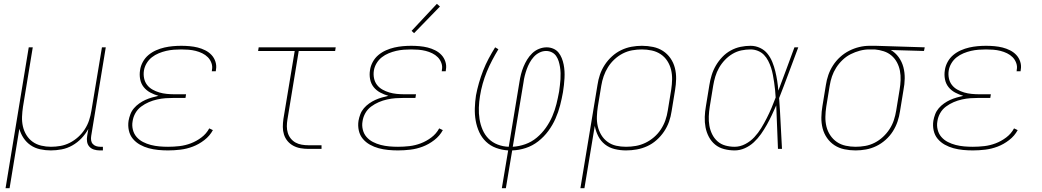

<svg xmlns="http://www.w3.org/2000/svg" viewBox="-20 -777 5440 1002"><path d="M9 205 130 -530H151L100 -220Q96 -194 95 -168Q94 -142 99.5 -117.5Q105 -93 118 -72Q131 -51 150.5 -37Q170 -23 195 -17Q220 -11 246 -11Q271 -11 296 -15.5Q321 -20 344.5 -32Q368 -44 388 -62Q408 -80 422.5 -102.5Q437 -125 445 -149.5Q453 -174 457 -199L512 -530H532L456 -68Q454 -56 455.5 -45Q457 -34 464 -26Q471 -18 481.5 -14.5Q492 -11 503 -11H517V8H500Q485 8 470.5 3.5Q456 -1 446.5 -11.5Q437 -22 434.5 -37Q432 -52 435 -68L441 -104Q426 -77 405 -55Q384 -33 357.5 -18Q331 -3 302 2.5Q273 8 245 8Q217 8 189.5 2Q162 -4 140 -19Q118 -34 103 -56.5Q88 -79 81 -105L30 205Z M857 8Q831 8 805.5 5.5Q780 3 756 -3.5Q732 -10 710.5 -22Q689 -34 673.5 -52.5Q658 -71 652.5 -96Q647 -121 651 -147Q654 -164 660.5 -181Q667 -198 679 -212Q691 -226 706.5 -237Q722 -248 738.5 -255.5Q755 -263 772.5 -268Q790 -273 807 -277Q785 -283 764.5 -294Q744 -305 730 -322.5Q716 -340 711.5 -363.5Q707 -387 711 -411Q714 -433 725.5 -454Q737 -475 755 -490Q773 -505 794.5 -514.5Q816 -524 838 -529Q860 -534 882 -536Q904 -538 926 -538Q948 -538 970 -536Q992 -534 1012 -529Q1032 -524 1051 -514.5Q1070 -505 1084 -490Q1098 -475 1104.5 -454.5Q1111 -434 1107 -413Q1107 -411 1106.5 -409Q1106 -407 1106 -405H1085Q1086 -407 1086 -408.5Q1086 -410 1086 -412Q1090 -430 1083.5 -448Q1077 -466 1064.5 -478.5Q1052 -491 1035.5 -499Q1019 -507 1001 -511.5Q983 -516 964 -517.5Q945 -519 926 -519Q907 -519 887 -517.5Q867 -516 847.5 -511.5Q828 -507 808.5 -499Q789 -491 772.5 -478Q756 -465 745 -446.5Q734 -428 731 -408Q728 -388 732 -368.5Q736 -349 747.5 -334Q759 -319 776 -309.5Q793 -300 811.5 -294.5Q830 -289 850.5 -287Q871 -285 891 -285H951L948 -266H888Q866 -266 844.5 -264.5Q823 -263 800.5 -258Q778 -253 757 -244Q736 -235 717 -221Q698 -207 686.5 -186.5Q675 -166 672 -144Q668 -122 673.5 -100Q679 -78 693 -62Q707 -46 726.5 -36Q746 -26 767.5 -20.5Q789 -15 811.5 -13Q834 -11 857 -11Q887 -11 917 -14.5Q947 -18 976 -29Q1005 -40 1031 -59.5Q1057 -79 1072 -107L1091 -98Q1075 -68 1046.5 -46Q1018 -24 986.5 -12Q955 0 922 4Q889 8 857 8Z M1589 0Q1569 0 1548.5 -3.5Q1528 -7 1510.5 -16.5Q1493 -26 1480.5 -41Q1468 -56 1462 -75Q1456 -94 1456 -114.5Q1456 -135 1459 -156L1518 -511H1327L1330 -530H1732L1729 -511H1539L1480 -153Q1477 -135 1477 -117.5Q1477 -100 1482 -83.5Q1487 -67 1497.5 -54Q1508 -41 1522.5 -33Q1537 -25 1554.5 -22Q1572 -19 1589 -19H1658V0Z M2057 8Q2031 8 2005.5 5.5Q1980 3 1956 -3.5Q1932 -10 1910.5 -22Q1889 -34 1873.5 -52.5Q1858 -71 1852.5 -96Q1847 -121 1851 -147Q1854 -164 1860.5 -181Q1867 -198 1879 -212Q1891 -226 1906.5 -237Q1922 -248 1938.5 -255.5Q1955 -263 1972.5 -268Q1990 -273 2007 -277Q1985 -283 1964.5 -294Q1944 -305 1930 -322.5Q1916 -340 1911.5 -363.5Q1907 -387 1911 -411Q1914 -433 1925.5 -454Q1937 -475 1955 -490Q1973 -505 1994.5 -514.5Q2016 -524 2038 -529Q2060 -534 2082 -536Q2104 -538 2126 -538Q2148 -538 2170 -536Q2192 -534 2212 -529Q2232 -524 2251 -514.5Q2270 -505 2284 -490Q2298 -475 2304.5 -454.5Q2311 -434 2307 -413Q2307 -411 2306.5 -409Q2306 -407 2306 -405H2285Q2286 -407 2286 -408.5Q2286 -410 2286 -412Q2290 -430 2283.5 -448Q2277 -466 2264.5 -478.5Q2252 -491 2235.5 -499Q2219 -507 2201 -511.5Q2183 -516 2164 -517.5Q2145 -519 2126 -519Q2107 -519 2087 -517.5Q2067 -516 2047.5 -511.5Q2028 -507 2008.5 -499Q1989 -491 1972.5 -478Q1956 -465 1945 -446.5Q1934 -428 1931 -408Q1928 -388 1932 -368.5Q1936 -349 1947.5 -334Q1959 -319 1976 -309.5Q1993 -300 2011.5 -294.5Q2030 -289 2050.5 -287Q2071 -285 2091 -285H2151L2148 -266H2088Q2066 -266 2044.5 -264.5Q2023 -263 2000.5 -258Q1978 -253 1957 -244Q1936 -235 1917 -221Q1898 -207 1886.5 -186.5Q1875 -166 1872 -144Q1868 -122 1873.5 -100Q1879 -78 1893 -62Q1907 -46 1926.5 -36Q1946 -26 1967.5 -20.5Q1989 -15 2011.5 -13Q2034 -11 2057 -11Q2087 -11 2117 -14.5Q2147 -18 2176 -29Q2205 -40 2231 -59.5Q2257 -79 2272 -107L2291 -98Q2275 -68 2246.5 -46Q2218 -24 2186.5 -12Q2155 0 2122 4Q2089 8 2057 8ZM2141 -604 2128 -616 2260 -757 2276 -743Z M2599 205 2632 8Q2599 6 2569 -5Q2539 -16 2516.5 -37.5Q2494 -59 2481 -87.5Q2468 -116 2462.5 -147.5Q2457 -179 2458 -212.5Q2459 -246 2464 -279Q2470 -311 2479.5 -344Q2489 -377 2501.5 -409Q2514 -441 2530 -471Q2546 -501 2564 -530L2581 -520Q2564 -492 2548.5 -462.5Q2533 -433 2520.5 -402.5Q2508 -372 2499 -340Q2490 -308 2485 -276Q2480 -246 2479 -215.5Q2478 -185 2482.5 -156Q2487 -127 2498.5 -100Q2510 -73 2530 -53Q2550 -33 2577.5 -22.5Q2605 -12 2635 -11L2691 -350Q2694 -370 2699 -389.5Q2704 -409 2712 -428.5Q2720 -448 2731 -466Q2742 -484 2757.5 -499Q2773 -514 2793 -522Q2813 -530 2833 -530Q2851 -530 2867.5 -523Q2884 -516 2894.5 -503Q2905 -490 2911.5 -474Q2918 -458 2921.5 -440.5Q2925 -423 2926 -405.5Q2927 -388 2926 -369.5Q2925 -351 2923 -333Q2921 -315 2918 -296Q2912 -262 2903 -227Q2894 -192 2879 -158Q2864 -124 2841.5 -93.5Q2819 -63 2789 -39.5Q2759 -16 2723.5 -4.5Q2688 7 2653 8L2620 205ZM2656 -11Q2689 -13 2721.5 -24.5Q2754 -36 2781 -58.5Q2808 -81 2828.5 -110Q2849 -139 2862.5 -170.5Q2876 -202 2884 -234.5Q2892 -267 2898 -300Q2900 -316 2902 -332Q2904 -348 2905 -364Q2906 -380 2905.5 -396Q2905 -412 2902.5 -427.5Q2900 -443 2895.5 -457.5Q2891 -472 2882.5 -484.5Q2874 -497 2860 -504Q2846 -511 2830 -511Q2812 -511 2795 -502.5Q2778 -494 2765.5 -480Q2753 -466 2744 -449.5Q2735 -433 2729 -416Q2723 -399 2718.5 -381.5Q2714 -364 2712 -347Z M3009 205 3098 -333Q3102 -361 3111 -387.5Q3120 -414 3136 -438.5Q3152 -463 3174 -483Q3196 -503 3222 -515.5Q3248 -528 3275.5 -533Q3303 -538 3330 -538Q3360 -538 3388.5 -532Q3417 -526 3440 -511Q3463 -496 3479 -473Q3495 -450 3502 -422.5Q3509 -395 3508.5 -365.5Q3508 -336 3503 -307L3485 -197Q3481 -169 3471.5 -142Q3462 -115 3445.5 -90.5Q3429 -66 3406.5 -46Q3384 -26 3357.5 -14Q3331 -2 3303 3Q3275 8 3247 8Q3217 8 3188 1Q3159 -6 3137 -23.5Q3115 -41 3102 -66.5Q3089 -92 3084 -120L3030 205ZM3247 -11Q3273 -11 3298.5 -15.5Q3324 -20 3348 -31.5Q3372 -43 3393 -61Q3414 -79 3429 -102Q3444 -125 3452.5 -149.5Q3461 -174 3465 -200L3483 -310Q3487 -336 3487.5 -362.5Q3488 -389 3482 -413.5Q3476 -438 3462.5 -459Q3449 -480 3428 -494Q3407 -508 3381.5 -513.5Q3356 -519 3330 -519Q3305 -519 3279.5 -514.5Q3254 -510 3230.5 -498Q3207 -486 3187 -467.5Q3167 -449 3153 -426.5Q3139 -404 3130.5 -379.5Q3122 -355 3118 -330L3100 -221Q3096 -195 3095 -169Q3094 -143 3099.5 -118.5Q3105 -94 3118 -72.5Q3131 -51 3151 -36.5Q3171 -22 3195.5 -16.5Q3220 -11 3247 -11Z M3814 8Q3786 8 3759 1Q3732 -6 3712 -22.5Q3692 -39 3679.5 -62.5Q3667 -86 3662 -112.5Q3657 -139 3658 -167Q3659 -195 3664 -223L3682 -333Q3686 -359 3694 -385Q3702 -411 3716 -435Q3730 -459 3749.5 -479.5Q3769 -500 3793.5 -513.5Q3818 -527 3844.5 -532.5Q3871 -538 3897 -538Q3923 -538 3946.5 -527Q3970 -516 3985.5 -496.5Q4001 -477 4010.5 -453.5Q4020 -430 4026 -405.5Q4032 -381 4036 -355.5Q4040 -330 4042 -304Q4064 -361 4084.5 -417.5Q4105 -474 4126 -530H4146Q4121 -464 4096.5 -397.5Q4072 -331 4046 -265Q4051 -199 4054 -132.5Q4057 -66 4061 0H4040Q4037 -57 4035.5 -114Q4034 -171 4031 -227Q4020 -202 4008 -176.5Q3996 -151 3982 -126Q3968 -101 3951.5 -77.5Q3935 -54 3914 -34.5Q3893 -15 3867 -3.5Q3841 8 3814 8ZM3814 -11Q3842 -11 3869 -25Q3896 -39 3916.5 -61Q3937 -83 3952.5 -108.5Q3968 -134 3981.5 -160.5Q3995 -187 4006.5 -214Q4018 -241 4028 -268Q4027 -288 4025 -307.5Q4023 -327 4020 -347Q4017 -367 4013.5 -386Q4010 -405 4004 -423.5Q3998 -442 3989 -459.5Q3980 -477 3967 -490.5Q3954 -504 3935.5 -511.5Q3917 -519 3897 -519Q3873 -519 3849 -514Q3825 -509 3803 -496Q3781 -483 3763 -464Q3745 -445 3732.5 -423Q3720 -401 3713 -377.5Q3706 -354 3702 -330L3684 -220Q3680 -195 3679 -170Q3678 -145 3682 -121.5Q3686 -98 3696.5 -76.5Q3707 -55 3724.5 -39.5Q3742 -24 3765.5 -17.5Q3789 -11 3814 -11Z M4445 8Q4415 8 4386.5 2Q4358 -4 4335 -19Q4312 -34 4296 -57Q4280 -80 4273 -107.5Q4266 -135 4266.5 -164.5Q4267 -194 4272 -223L4290 -333Q4294 -360 4303 -386Q4312 -412 4327.5 -436Q4343 -460 4364.5 -479.5Q4386 -499 4411.5 -512Q4437 -525 4464 -531.5Q4491 -538 4518 -538Q4521 -538 4525 -538Q4529 -538 4533 -538Q4537 -538 4541.5 -538Q4546 -538 4550 -538L4806 -530L4802 -511L4629 -516Q4653 -502 4670 -478.5Q4687 -455 4694.5 -426.5Q4702 -398 4701.5 -367.5Q4701 -337 4695 -307L4677 -197Q4673 -169 4664 -142.5Q4655 -116 4639.5 -91.5Q4624 -67 4601.5 -47Q4579 -27 4553 -14.5Q4527 -2 4499.5 3Q4472 8 4445 8ZM4445 -11Q4470 -11 4495.5 -15.5Q4521 -20 4544.5 -32Q4568 -44 4588 -62.5Q4608 -81 4622.5 -103.5Q4637 -126 4645 -150.5Q4653 -175 4657 -200L4675 -310Q4679 -334 4680 -359Q4681 -384 4676.5 -407.5Q4672 -431 4661 -451.5Q4650 -472 4632.5 -487Q4615 -502 4592 -509.5Q4569 -517 4545 -519H4530Q4526 -519 4523 -519Q4520 -519 4516 -519Q4492 -519 4467.5 -512.5Q4443 -506 4420 -494.5Q4397 -483 4377.5 -464.5Q4358 -446 4344 -424Q4330 -402 4322 -378.5Q4314 -355 4310 -330L4292 -220Q4288 -194 4287.5 -167.5Q4287 -141 4293 -116.5Q4299 -92 4313 -71Q4327 -50 4347.5 -36Q4368 -22 4393.5 -16.5Q4419 -11 4445 -11Z M5057 8Q5031 8 5005.5 5.5Q4980 3 4956 -3.5Q4932 -10 4910.5 -22Q4889 -34 4873.5 -52.5Q4858 -71 4852.5 -96Q4847 -121 4851 -147Q4854 -164 4860.5 -181Q4867 -198 4879 -212Q4891 -226 4906.5 -237Q4922 -248 4938.5 -255.5Q4955 -263 4972.5 -268Q4990 -273 5007 -277Q4985 -283 4964.5 -294Q4944 -305 4930 -322.5Q4916 -340 4911.5 -363.5Q4907 -387 4911 -411Q4914 -433 4925.5 -454Q4937 -475 4955 -490Q4973 -505 4994.5 -514.5Q5016 -524 5038 -529Q5060 -534 5082 -536Q5104 -538 5126 -538Q5148 -538 5170 -536Q5192 -534 5212 -529Q5232 -524 5251 -514.5Q5270 -505 5284 -490Q5298 -475 5304.5 -454.5Q5311 -434 5307 -413Q5307 -411 5306.5 -409Q5306 -407 5306 -405H5285Q5286 -407 5286 -408.5Q5286 -410 5286 -412Q5290 -430 5283.5 -448Q5277 -466 5264.5 -478.5Q5252 -491 5235.5 -499Q5219 -507 5201 -511.5Q5183 -516 5164 -517.5Q5145 -519 5126 -519Q5107 -519 5087 -517.5Q5067 -516 5047.5 -511.5Q5028 -507 5008.5 -499Q4989 -491 4972.5 -478Q4956 -465 4945 -446.5Q4934 -428 4931 -408Q4928 -388 4932 -368.5Q4936 -349 4947.5 -334Q4959 -319 4976 -309.5Q4993 -300 5011.5 -294.5Q5030 -289 5050.5 -287Q5071 -285 5091 -285H5151L5148 -266H5088Q5066 -266 5044.5 -264.5Q5023 -263 5000.5 -258Q4978 -253 4957 -244Q4936 -235 4917 -221Q4898 -207 4886.5 -186.5Q4875 -166 4872 -144Q4868 -122 4873.5 -100Q4879 -78 4893 -62Q4907 -46 4926.5 -36Q4946 -26 4967.5 -20.5Q4989 -15 5011.5 -13Q5034 -11 5057 -11Q5087 -11 5117 -14.5Q5147 -18 5176 -29Q5205 -40 5231 -59.5Q5257 -79 5272 -107L5291 -98Q5275 -68 5246.5 -46Q5218 -24 5186.5 -12Q5155 0 5122 4Q5089 8 5057 8Z"/></svg>

Font: Iosevka Curly Thin Extended
Style: Italic
Weight: 100
Width: 7
Italic angle: -9°
Monospace: yes
Designer: Belleve Invis
Foundry: Belleve Invis
Version: Version 11.1.0; ttfautohint (v1.8.3)